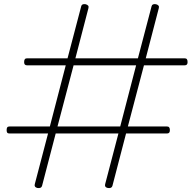

<svg xmlns="http://www.w3.org/2000/svg" viewBox="-20 -915 965 955"><path d="M166 20Q149 16 153 1L219 -251H28Q19 -251 16 -255Q13 -259 13 -268Q13 -277 16 -281.5Q19 -286 28 -286H228L307 -590H115Q107 -590 103.5 -594Q100 -598 100 -606Q100 -616 103.5 -620.5Q107 -625 115 -625H316L384 -884Q387 -897 406 -894Q424 -889 420 -875L355 -625H666L734 -884Q737 -897 756 -894Q774 -889 770 -875L705 -625H898Q906 -625 909.5 -620.5Q913 -616 913 -606Q913 -598 909.5 -594Q906 -590 898 -590H696L616 -286H810Q818 -286 821.5 -281.5Q825 -277 825 -268Q825 -259 821.5 -255Q818 -251 810 -251H607L539 10Q535 23 516 20Q507 18 504 13Q501 8 503 1L569 -251H257L189 10Q185 23 166 20ZM266 -286H578L657 -590H346Z"/></svg>

Font: Playwrite CL Thin
Style: Regular
Weight: 100
Designer: Veronika Burian, José Scaglione
Foundry: TypeTogether
Version: Version 1.002